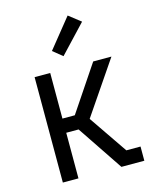

<svg xmlns="http://www.w3.org/2000/svg" viewBox="-115 -839 729 915"><g transform="rotate(-15 250.0 -381.5)"><path d="M369 0 218 -225H157V0H80V-520H157V-295H218L369 -520H459L282 -260L412 -70H482V0ZM239 -581 192 -619 308 -763 367 -717Z"/></g></svg>

Font: Iosevka srxl
Style: Regular
Weight: 400
Monospace: yes
Designer: Belleve Invis
Foundry: Belleve Invis
Version: Version 33.0.1; ttfautohint (v1.8.3)